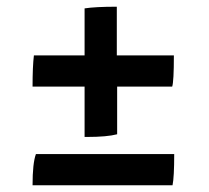

<svg xmlns="http://www.w3.org/2000/svg" viewBox="-20 -561 623 572"><path d="M329 -303V-161Q299 -153 239 -153H232V-303H77Q77 -363 81 -396H232V-536Q264 -541 328 -541V-396H498Q498 -318 493 -303ZM77 -9Q77 -75 87 -102H499Q499 -33 494 -9Z"/></svg>

Font: Oleo Script
Style: Bold
Weight: 700
Designer: Soytutype
Foundry: Soytutype
Version: Version 1.002